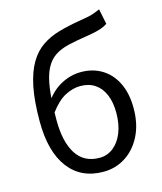

<svg xmlns="http://www.w3.org/2000/svg" viewBox="-121 -905 851 1007"><g transform="rotate(-15 304.0 -401.5)"><path d="M316 13Q194 13 127 -76Q60 -165 60 -329Q60 -440 75.5 -515.5Q91 -591 120 -640Q149 -689 190.5 -717Q232 -745 285 -760Q338 -775 400 -785Q431 -790 449.5 -794Q468 -798 482.5 -803.5Q497 -809 513 -816L530 -733Q509 -719 481 -711Q453 -703 419 -698Q359 -689 313.5 -678.5Q268 -668 236.5 -647Q205 -626 185 -586.5Q165 -547 156 -480.5Q147 -414 147 -312Q147 -194 189 -128.5Q231 -63 315 -63Q357 -63 390 -89Q423 -115 441.5 -161.5Q460 -208 460 -269Q460 -325 443 -366.5Q426 -408 393 -430.5Q360 -453 313 -453Q273 -453 231 -431.5Q189 -410 146 -352L143 -420Q180 -471 230.5 -497Q281 -523 336 -523Q400 -523 449.5 -492.5Q499 -462 526.5 -405Q554 -348 554 -269Q554 -183 522 -119.5Q490 -56 436 -21.5Q382 13 316 13Z"/></g></svg>

Font: Noto Sans KR
Style: Regular
Weight: 400
Designer: Ryoko NISHIZUKA  (kana, bopomofo & ideographs); Paul D. Hunt (Latin, Greek & Cyrillic); Sandoll Communications , Soo-you
Foundry: Adobe
Version: Version 2.004-H2;hotconv 1.0.118;makeotfexe 2.5.65603